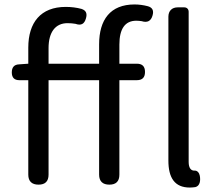

<svg xmlns="http://www.w3.org/2000/svg" viewBox="-20 -829 968 862"><path d="M827 -449V-776C827 -788 819 -796 807 -796H781H778C752 -796 736 -780 736 -754V-108C736 -31 764 13 832 13C842 13 850 12 857 11C878 6 881 -19 877 -40C875 -52 866 -64 854 -63C853 -63 853 -63 852 -63C838 -63 827 -74 827 -102ZM425 -234V-45C425 -15 441 0 471 0C501 0 516 -15 516 -45V-469H594C619 -469 631 -481 631 -506C631 -531 619 -543 594 -543H516V-629C516 -699 541 -736 592 -736C600 -736 608 -735 616 -734C641 -726 658 -734 665 -760C671 -781 665 -795 644 -801C625 -806 604 -809 584 -809C475 -809 425 -740 425 -630V-543H198V-613C198 -685 229 -725 283 -725C296 -725 307 -724 319 -722C344 -713 359 -721 366 -747C372 -768 367 -782 346 -789C324 -795 300 -798 275 -798C163 -798 107 -728 107 -615V-543L65 -540C43 -539 33 -526 33 -504C33 -481 44 -469 67 -469H107V-45C107 -15 123 0 153 0C183 0 198 -15 198 -45V-469H311H425Z"/></svg>

Font: GenSenRounded2 TW R
Style: Regular
Weight: 400
Version: Version 2.100;PS 2.1;hotconv 16.6.51;makeotf.lib2.5.65220 DE